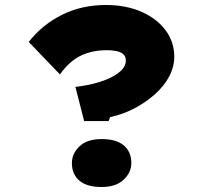

<svg xmlns="http://www.w3.org/2000/svg" viewBox="-20 -738 816 769"><path d="M317 -253 282 -390Q301 -392 328 -397Q355 -402 381.5 -410.5Q408 -419 431.5 -431.5Q455 -444 469.5 -460Q484 -476 484 -495Q484 -513 472.5 -522Q461 -531 443.5 -534Q426 -537 408 -537Q349 -537 303.5 -515Q258 -493 220 -440L95 -570Q149 -639 228 -678.5Q307 -718 404 -718Q484 -718 546 -691Q608 -664 643 -617Q678 -570 678 -511Q678 -470 657.5 -431.5Q637 -393 600.5 -360.5Q564 -328 518.5 -304Q473 -280 421 -269L415 -253ZM268 -85Q268 -123 298.5 -152Q329 -181 387 -181Q446 -181 476 -155.5Q506 -130 506 -85Q506 -47 475 -18Q444 11 387 11Q328 11 298 -14.5Q268 -40 268 -85Z"/></svg>

Font: Lexend Peta ExtraBold
Style: Regular
Weight: 800
Version: Version 1.007